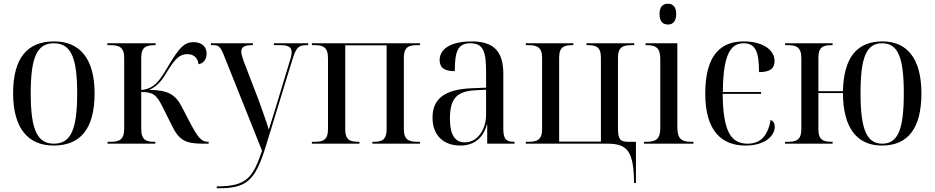

<svg xmlns="http://www.w3.org/2000/svg" viewBox="-20 -767 4991 1025"><path d="M266 10C410 10 485 -80 485 -269C485 -455 405 -546 269 -546C124 -546 50 -455 50 -269C50 -80 132 10 266 10ZM268 0C179 0 144 -74 144 -269C144 -462 178 -536 267 -536C358 -536 392 -462 392 -269C392 -75 358 0 268 0Z M554 0H809V-10H806C761 -10 734 -19 734 -78V-276C795 -275 815 -265 851 -190L897 -98C936 -17 971 0 1064 0H1094V-10H1090C1053 -10 1034 -37 991 -119L951 -196C916 -263 877 -286 777 -287C828 -311 848 -344 879 -395C916 -455 942 -478 979 -478C1018 -478 1036 -455 1040 -424C1063 -428 1083 -447 1083 -481C1083 -517 1058 -542 1013 -542C963 -542 937 -510 887 -429C860 -383 839 -348 817 -325C795 -303 768 -289 734 -287V-460C734 -517 762 -526 808 -526H811V-536H553V-526H566C615 -526 643 -517 643 -457V-82C643 -19 616 -10 568 -10H554Z M1137 228V238H1148C1298 238 1343 196 1399 14L1541 -449C1561 -513 1573 -526 1618 -526H1625V-536H1442V-526H1478C1521 -526 1537 -514 1537 -488C1537 -478 1534 -461 1526 -438L1457 -210C1445 -171 1430 -121 1415 -75C1398 -131 1382 -172 1361 -232L1281 -440C1273 -462 1268 -480 1268 -492C1268 -517 1287 -526 1326 -526H1330V-536H1106V-526H1120C1147 -526 1158 -516 1176 -470L1379 38C1329 182 1298 228 1137 228Z M1645 0H1899V-10H1896C1850 -10 1823 -18 1823 -78V-525H2044V-78C2044 -18 2017 -10 1972 -10H1968V0H2222V-10H2211C2164 -10 2136 -19 2136 -78V-458C2136 -518 2164 -526 2209 -526H2222V-536H1645V-526H1658C1703 -526 1731 -517 1731 -457V-78C1731 -18 1703 -10 1658 -10H1645Z M2438 10C2506 10 2559 -26 2579 -102H2581V0H2727V-10H2724C2682 -10 2667 -25 2667 -79V-373C2667 -499 2610 -546 2497 -546C2401 -546 2327 -514 2327 -446C2327 -404 2355 -387 2408 -387C2408 -493 2424 -536 2491 -536C2561 -536 2575 -491 2575 -381V-299L2499 -296C2358 -290 2289 -243 2289 -139C2289 -45 2347 10 2438 10ZM2461 -7C2408 -7 2382 -49 2382 -132C2382 -238 2415 -280 2518 -285L2575 -288V-156C2575 -74 2529 -7 2461 -7Z M3364 173 3365 210H3375V-10H3334C3292 -10 3279 -23 3279 -81V-458C3279 -518 3307 -526 3354 -526H3366V-536H3111V-526H3116C3161 -526 3188 -518 3188 -458V-11H2965V-458C2965 -518 2992 -526 3038 -526H3041V-536H2787V-526H2799C2845 -526 2874 -517 2874 -458V-78C2874 -18 2845 -10 2799 -10H2787V0H3223C3326 0 3357 39 3364 173Z M3546 -636C3570 -636 3590 -651 3590 -692C3590 -733 3570 -747 3546 -747C3520 -747 3501 -733 3501 -692C3501 -651 3520 -636 3546 -636ZM3418 0H3682V-10H3670C3616 -10 3596 -28 3596 -89V-536H3426V-526H3432C3486 -526 3505 -508 3505 -449V-86C3505 -28 3486 -10 3431 -10H3418Z M3960 10C4066 10 4116 -43 4116 -90C4116 -107 4109 -120 4094 -127C4078 -35 4035 0 3971 0C3880 0 3840 -69 3838 -266H4043V-276H3839C3840 -483 3884 -536 3950 -536C4015 -536 4032 -488 4032 -382C4090 -382 4115 -401 4115 -441C4115 -506 4044 -546 3950 -546C3834 -546 3745 -480 3745 -268C3745 -65 3835 10 3960 10Z M4688 10C4826 10 4899 -80 4899 -269C4899 -455 4822 -546 4691 -546C4555 -546 4484 -460 4480 -280H4349V-458C4349 -518 4376 -526 4421 -526H4425V-536H4171V-526H4184C4229 -526 4258 -517 4258 -457V-78C4258 -18 4229 -10 4184 -10H4171V0H4425V-10H4422C4376 -10 4349 -18 4349 -78V-270H4480C4481 -85 4554 10 4688 10ZM4690 0C4607 0 4574 -76 4574 -269C4574 -461 4605 -536 4689 -536C4774 -536 4805 -461 4805 -269C4805 -76 4774 0 4690 0Z"/></svg>

Font: Noto Serif Display SemiCondensed
Style: Regular
Weight: 400
Width: 4
Designer: Monotype Design Team
Foundry: Monotype Imaging Inc.
Version: Version 2.009